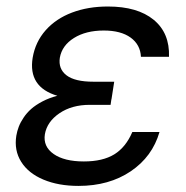

<svg xmlns="http://www.w3.org/2000/svg" viewBox="-20 -573 584 602"><path d="M329.5 -261.4H329.2L326.7 -244.3H261.4Q205.3 -244.3 166.4 -217.9Q127.5 -191.4 120.7 -152Q114.7 -113.6 148.1 -90.2Q181.5 -66.8 242.9 -66.8Q302.2 -66.8 338.4 -89.1Q374.6 -111.5 394.9 -159.1H480.1Q457.7 -81.7 389.9 -35.9Q322.1 9.9 225.9 9.9Q163.4 9.9 116.3 -9.8Q69.2 -29.5 46.5 -65.5Q23.8 -101.6 31.2 -147.7Q33.7 -162.3 38.9 -175.8Q44 -189.3 54 -204.2Q63.9 -219.1 77.8 -231.4Q91.6 -243.6 112.7 -254.8Q133.9 -266 159.8 -272.7Q67.5 -300.1 82.4 -392Q90.9 -441.8 123.2 -478.2Q155.5 -514.6 205.8 -533.6Q256 -552.6 318.2 -552.6Q411.2 -552.6 461.8 -511Q512.4 -469.5 509.9 -394.9H421.9Q420.1 -432.9 389.6 -455.1Q359 -477.3 305.4 -477.3Q249.3 -477.3 211.8 -453.8Q174.4 -430.4 167.6 -392Q162.3 -356.9 188.6 -336.8Q214.8 -316.8 272.7 -316.8H338.1Z"/></svg>

Font: Karasuma Gothic
Style: Italic
Weight: 400
Italic angle: -9.39999°
Designer: Rasmus Andersson / Ryoko Nishizuka
Foundry: Genbu
Version: Version 1.00